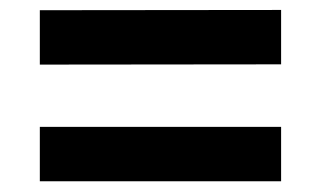

<svg xmlns="http://www.w3.org/2000/svg" viewBox="-20 -532 628 376"><path d="M58 -405.5V-512L530.5 -512.5V-406ZM58 -177V-283.5H530.5V-177Z"/></svg>

Font: Public Sans Thin
Style: Bold
Weight: 700
Version: Version 2.001